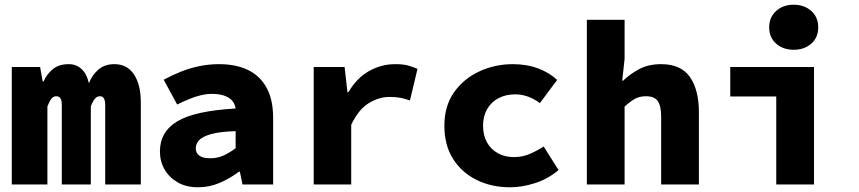

<svg xmlns="http://www.w3.org/2000/svg" viewBox="-20 -782 3640 814"><path d="M30 0V-498H150L161 -437H165Q178 -467 203.5 -488.5Q229 -510 272 -510Q303 -510 325.5 -489.5Q348 -469 357 -429Q369 -462 396 -486Q423 -510 465 -510Q519 -510 548 -466.5Q577 -423 577 -348V0H426V-337Q426 -374 404 -374Q392 -374 383 -364Q374 -354 365 -331V0H242V-337Q242 -356 236.5 -365Q231 -374 218 -374Q207 -374 198.5 -364Q190 -354 181 -331V0Z M820 12Q769 12 733 -9Q697 -30 677.5 -64Q658 -98 658 -140Q658 -223 731.5 -267.5Q805 -312 979 -322Q976 -342 964 -355.5Q952 -369 930.5 -376.5Q909 -384 878 -384Q856 -384 832.5 -378.5Q809 -373 784.5 -363Q760 -353 731 -339L674 -444Q711 -464 749 -479Q787 -494 827 -502Q867 -510 909 -510Q980 -510 1031 -485.5Q1082 -461 1110 -410.5Q1138 -360 1138 -281V0H1008L997 -54H993Q956 -26 912 -7Q868 12 820 12ZM871 -111Q903 -111 929.5 -123.5Q956 -136 979 -154V-226Q912 -224 875 -213.5Q838 -203 824 -187.5Q810 -172 810 -153Q810 -139 817.5 -129.5Q825 -120 838.5 -115.5Q852 -111 871 -111Z M1310 0V-498H1441L1453 -391H1457Q1493 -452 1545 -481Q1597 -510 1655 -510Q1689 -510 1709 -504.5Q1729 -499 1750 -490L1718 -356Q1696 -364 1677 -367.5Q1658 -371 1631 -371Q1586 -371 1543 -344.5Q1500 -318 1469 -253V0Z M2143 12Q2064 12 2001 -19Q1938 -50 1901 -108Q1864 -166 1864 -249Q1864 -332 1904.5 -390Q1945 -448 2011.5 -479Q2078 -510 2154 -510Q2214 -510 2262.5 -491.5Q2311 -473 2342 -443L2269 -345Q2241 -365 2215.5 -373.5Q2190 -382 2164 -382Q2124 -382 2093 -365.5Q2062 -349 2045 -319Q2028 -289 2028 -249Q2028 -208 2044.5 -178.5Q2061 -149 2090.5 -132.5Q2120 -116 2158 -116Q2196 -116 2227.5 -130Q2259 -144 2285 -161L2348 -61Q2303 -23 2248 -5.5Q2193 12 2143 12Z M2468 0V-698H2628V-532L2618 -440H2622Q2648 -466 2688 -488Q2728 -510 2783 -510Q2867 -510 2905 -455.5Q2943 -401 2943 -307V0H2783V-287Q2783 -332 2769 -353Q2755 -374 2718 -374Q2691 -374 2671 -362.5Q2651 -351 2628 -330V0Z M3271 0V-373H3076V-498H3431V0ZM3345 -571Q3300 -571 3270.5 -597Q3241 -623 3241 -666Q3241 -709 3270.5 -735.5Q3300 -762 3345 -762Q3390 -762 3419.5 -735.5Q3449 -709 3449 -666Q3449 -623 3419.5 -597Q3390 -571 3345 -571Z"/></svg>

Font: Source Code Pro ExtraBold
Style: Regular
Weight: 800
Monospace: yes
Designer: Paul D. Hunt, Teo Tuominen
Foundry: Adobe Systems Incorporated
Version: Version 1.018;hotconv 1.0.116;makeotfexe 2.5.65601